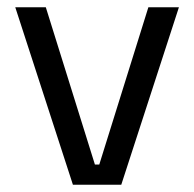

<svg xmlns="http://www.w3.org/2000/svg" viewBox="-20 -508 534 528"><path d="M253 -55.5 388 -488H472L313.5 0H180.5L22 -488H106L241 -55.5Z"/></svg>

Font: Anek Gujarati Medium
Style: Regular
Weight: 400
Version: Version 1.003